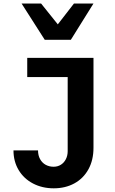

<svg xmlns="http://www.w3.org/2000/svg" viewBox="-20 -872 640 1068"><path d="M278 55.5Q301 55.5 318.8 44.2Q336.5 33 346.5 13.2Q356.5 -6.5 356.5 -31V-443.5H131.5V-550H500V-50Q500 18.5 472 69.5Q444 120.5 393.8 148Q343.5 175.5 279 175.5Q215 175.5 163.8 148.8Q112.5 122 83.8 74Q55 26 55 -35.5H191.5Q191.5 -7.5 203 13.2Q214.5 34 234.2 44.8Q254 55.5 278 55.5ZM100 -852.5H208.5L301.5 -736.5L391.5 -852.5H500L374 -650.5H229Z"/></svg>

Font: JuliaMono ExtraBold
Style: Regular
Weight: 800
Monospace: yes
Designer: cormullion
Foundry: corm
Version: Version 0.055; ttfautohint (v1.8.4)